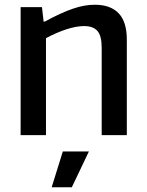

<svg xmlns="http://www.w3.org/2000/svg" viewBox="-20 -570 619 810"><path d="M245 69H355L283 220H198ZM67 -540H157L164 -479H169Q204 -498 233.5 -511.5Q263 -525 288 -533.5Q313 -542 335.5 -546Q358 -550 380 -550Q446 -550 480.5 -514Q515 -478 515 -403V0H409V-369Q409 -419 391 -439.5Q373 -460 335 -460Q302 -460 260.5 -446.5Q219 -433 174 -409V0H67Z"/></svg>

Font: Encode Sans Narrow
Style: Medium
Weight: 500
Designer: Pablo Impallari, Andres Torresi
Foundry: Pablo Impallari, Andres Torresi
Version: Version 1.000; ttfautohint (v1.00) -l 8 -r 50 -G 200 -x 14 -